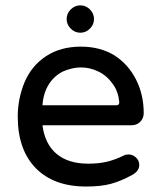

<svg xmlns="http://www.w3.org/2000/svg" viewBox="-20 -682 593 713"><path d="M45.9 -249Q45.9 -315.4 71.3 -377Q97.7 -438.5 151.4 -473.6Q205.1 -508.8 280.3 -508.8Q352.5 -508.8 406.2 -475.6Q457 -442.4 485.4 -386.2Q513.7 -330.1 513.7 -261.7Q513.7 -243.2 501 -230Q488.3 -216.8 467.8 -216.8H137.7Q146.5 -147.5 189.9 -110.8Q233.4 -74.2 307.6 -74.2Q346.7 -74.2 377.4 -81.5Q408.2 -88.9 439.5 -104.5Q446.3 -108.4 457 -108.4Q472.7 -108.4 484.9 -97.2Q497.1 -85.9 497.1 -69.3Q497.1 -46.9 470.7 -32.2Q429.7 -9.8 392.6 0.5Q355.5 10.7 299.8 10.7Q179.7 10.7 112.8 -57.6Q45.9 -126 45.9 -249ZM411.1 -291Q423.8 -291 422.9 -303.7Q418.9 -342.8 399.4 -369.1Q377.9 -400.4 346.2 -416Q314.5 -431.6 280.3 -431.6Q249 -431.6 214.8 -417Q180.7 -400.4 160.6 -367.7Q140.6 -335 137.7 -291ZM278.3 -662.1Q298.8 -662.1 314 -647Q329.1 -631.8 329.1 -611.3Q329.1 -590.8 314 -575.7Q298.8 -560.5 278.3 -560.5Q257.8 -560.5 242.7 -575.7Q227.5 -590.8 227.5 -611.3Q227.5 -631.8 242.7 -647Q257.8 -662.1 278.3 -662.1Z"/></svg>

Font: jf-openhuninn-2.0
Style: Regular
Weight: 400
Designer: [Kosugi Maru]
Designed by MOTOYA      

[Varela Round]
Joe Prince (Latin component); Avraham Cornfeld (Hebrew component)
Foundry: justfont CO.,LTD.
Version: 2.0